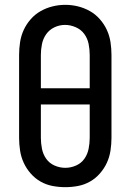

<svg xmlns="http://www.w3.org/2000/svg" viewBox="-20 -766 540 794"><path d="M250 8Q223 8 197 3Q171 -2 148 -15Q125 -28 107 -48.5Q89 -69 78 -93Q67 -117 63 -143.5Q59 -170 59 -196V-539Q59 -565 63 -591.5Q67 -618 78 -642Q89 -666 107 -686.5Q125 -707 148 -720Q171 -733 197 -739.5Q223 -746 250 -746Q277 -746 303 -739.5Q329 -733 352 -720Q375 -707 393 -686.5Q411 -666 422 -642Q433 -618 437 -591.5Q441 -565 441 -539V-196Q441 -170 437 -143.5Q433 -117 422 -93Q411 -69 393 -48.5Q375 -28 352 -15Q329 -2 303 3Q277 8 250 8ZM351 -401V-539Q351 -561 346.5 -584Q342 -607 328.5 -625.5Q315 -644 293 -653.5Q271 -663 249 -663Q226 -663 205 -653Q184 -643 171 -624.5Q158 -606 153.5 -583.5Q149 -561 149 -539V-401ZM250 -72Q273 -72 294.5 -81.5Q316 -91 329 -109.5Q342 -128 346.5 -151Q351 -174 351 -196V-334H149V-196Q149 -174 153.5 -151Q158 -128 171 -109.5Q184 -91 205.5 -81.5Q227 -72 250 -72Z"/></svg>

Font: Iosevka Slab Medium
Style: Regular
Weight: 500
Monospace: yes
Designer: Belleve Invis
Foundry: Belleve Invis
Version: Version 11.1.1; ttfautohint (v1.8.3)